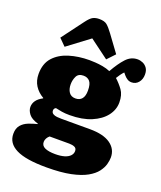

<svg xmlns="http://www.w3.org/2000/svg" viewBox="-185 -942 1087 1293"><g transform="rotate(20 358.0 -295.5)"><path d="M143 -570 95 -618 211 -773Q237 -808 256 -817Q275 -826 299 -826Q337 -826 355.5 -810.5Q374 -795 399 -761L487 -641L435 -586L299 -687ZM305 235Q231 235 177 226.5Q123 218 88 200.5Q53 183 36 157.5Q19 132 19 98Q19 59 38.5 36Q58 13 88.5 1Q119 -11 151 -19V-22Q103 -36 84 -61Q65 -86 65 -111Q65 -136 80 -157Q95 -178 126 -194V-197Q86 -220 63.5 -255.5Q41 -291 41 -339Q41 -413 81 -457.5Q121 -502 187.5 -522.5Q254 -543 332 -543Q349 -543 374 -541.5Q399 -540 427.5 -535Q456 -530 482 -519Q518 -583 553 -621Q588 -659 635 -659Q654 -659 672.5 -651Q691 -643 703.5 -625.5Q716 -608 716 -579Q716 -545 697 -522Q678 -499 648 -499Q631 -499 617.5 -507.5Q604 -516 593 -529L580 -545Q570 -535 559 -520Q548 -505 540 -491Q570 -464 594 -431Q618 -398 618 -343Q618 -291 584 -247Q550 -203 486 -176Q422 -149 332 -149Q299 -149 275.5 -153Q252 -157 230 -162Q223 -159 219.5 -153.5Q216 -148 216 -141Q216 -125 228 -117.5Q240 -110 257 -108.5Q274 -107 288 -107H494Q590 -107 640.5 -71.5Q691 -36 691 24Q691 46 683.5 73.5Q676 101 654.5 129.5Q633 158 590.5 182Q548 206 478.5 220.5Q409 235 305 235ZM330 131Q369 131 395.5 123Q422 115 436 100Q450 85 450 66Q450 46 434 39Q418 32 396 32H255Q244 41 237 53.5Q230 66 230 80Q230 107 256.5 119Q283 131 330 131ZM330 -268Q360 -268 376 -287.5Q392 -307 392 -346Q392 -393 375.5 -412Q359 -431 330 -431Q294 -431 281 -404.5Q268 -378 268 -347Q268 -312 283.5 -290Q299 -268 330 -268Z"/></g></svg>

Font: Literata Variable Black
Style: Regular
Weight: 900
Designer: Latin by Veronika Burian and Jose Scaglione. Greek by Irene Vlachou. Cyrillic by Vera Evstafieva.
Foundry: TypeTogether
Version: Version 3.021